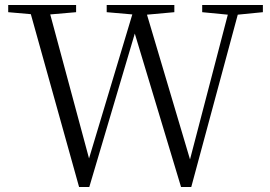

<svg xmlns="http://www.w3.org/2000/svg" viewBox="-20 -745 1085 772"><path d="M793 -696 896 -686 744 -104 571 -686 681 -696V-725H409V-696L512 -687L338 -108L182 -687L286 -696V-725H13V-696L104 -688L298 7H339L522 -610L708 7H749L936 -686L1037 -696V-725H793Z"/></svg>

Font: Noto Serif JP Light
Style: Regular
Weight: 300
Designer: Ryoko NISHIZUKA 西塚涼子 (kana & ideographs); Frank Grießhammer (Latin, Greek & Cyrillic); Wenlong ZHANG 张文龙 (bopomofo); San
Foundry: Adobe
Version: Version 2.001;hotconv 1.1.0;makeotfexe 2.6.0